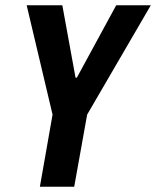

<svg xmlns="http://www.w3.org/2000/svg" viewBox="-20 -707 591 727"><path d="M131 0 179 -273 81 -687H216L266 -413H271L420 -687H551L310 -273L261 0Z"/></svg>

Font: Archivo ExtraCondensed
Style: Bold Italic
Weight: 700
Width: 2
Italic angle: -10°
Designer: Hector Gatti
Foundry: Omnibus-Type
Version: Version 2.001